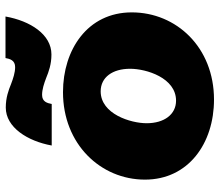

<svg xmlns="http://www.w3.org/2000/svg" viewBox="-70 -713 798 698"><g transform="rotate(-90 329.0 -364.0)"><path d="M316 15C506 15 633 -122 633 -284C633 -445 497 -534 343 -534C154 -534 25 -397 25 -236C25 -78 157 15 316 15ZM312 -123C262 -123 230 -166 230 -230C230 -287 263 -397 346 -397C397 -397 428 -354 428 -290C428 -231 395 -123 312 -123ZM149 -575H300C303 -591 308 -610 333 -610C353 -610 374 -603 395 -595C417 -586 444 -576 480 -576C553 -576 602 -653 618 -743H467C464 -727 459 -708 434 -708C414 -708 393 -715 372 -723C350 -732 323 -742 287 -742C215 -742 165 -663 149 -575Z"/></g></svg>

Font: Fixel Display 20240404 Black
Style: Italic
Weight: 900
Italic angle: -10°
Designer: AlfaBravo + MacPaw
Foundry: Kyrylo Tkachov, Marchela Mozhyna, Serhii Makarenko, Maria Weinstein, Zakhar Kryvoshyya
Version: Version 1.211;Glyphs 3.2 (3225)